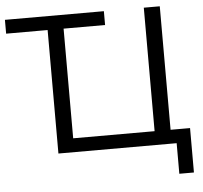

<svg xmlns="http://www.w3.org/2000/svg" viewBox="-57 -765 1037 982"><g transform="rotate(-5 461.0 -274.0)"><path d="M824 157V0H217V-634H4V-705H512V-634H299V-71H717V-705H799V-71H899V157Z"/></g></svg>

Font: Nunito Sans
Style: Regular
Weight: 400
Designer: Vernon Adams
Foundry: Vernon Adams
Version: Version 3.101; ttfautohint (v1.8.4.7-5d5b);gftools[0.9.27]